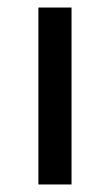

<svg xmlns="http://www.w3.org/2000/svg" viewBox="-20 -490 286 510"><path d="M82 0V-470H170V0Z"/></svg>

Font: Mukta Vaani
Style: Regular
Weight: 400
Designer: Noopur Datye, Girish Dalvi, Yashodeep Gholap, Pallavi Karambelkar
Foundry: Ek Type
Version: Version 2.538;PS 1.000;hotconv 16.6.51;makeotf.lib2.5.65220;